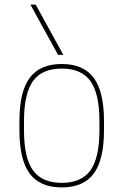

<svg xmlns="http://www.w3.org/2000/svg" viewBox="-20 -810 540 840"><path d="M250 10Q155 10 110 -50.5Q65 -111 65 -240V-280Q65 -409 110 -469.5Q155 -530 250 -530Q345 -530 390 -469.5Q435 -409 435 -280V-240Q435 -111 390 -50.5Q345 10 250 10ZM250 -10Q336 -10 375.5 -64.5Q415 -119 415 -240V-280Q415 -401 375.5 -455.5Q336 -510 250 -510Q164 -510 124.5 -455.5Q85 -401 85 -280V-240Q85 -119 124.5 -64.5Q164 -10 250 -10ZM234 -570 113 -790H136L257 -570Z"/></svg>

Font: M PLUS Code Latin Thin
Style: Regular
Weight: 250
Designer: Coji Morishita
Foundry: UNDERFOREST DESIGN
Version: Version 1.002; ttfautohint (v1.8.3)